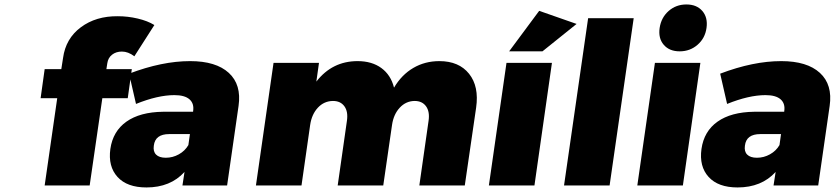

<svg xmlns="http://www.w3.org/2000/svg" viewBox="-20 -823 3704 852"><path d="M160.2 -387.2 178.2 -516.1H252L259.8 -565.9Q271.5 -651.9 338.6 -701.9Q405.8 -752 502.9 -751Q547.4 -751 591.1 -740.7Q634.8 -730.5 665 -711.9L576.2 -573.2Q548.8 -594.2 521 -594.2Q495.1 -594.2 477.3 -580.3Q459.5 -566.4 456.1 -542L452.1 -516.1H564.9L546.9 -387.2H434.1L377.9 0H178.2L233.9 -387.2Z M469.7 -162.1Q481 -240.7 541 -283.2Q601.1 -325.7 703.6 -327.1H836.9V-329.1Q842.3 -363.3 821 -382.1Q799.8 -400.9 753.9 -400.9Q680.2 -400.9 583.5 -361.8L552.7 -496.1Q699.2 -551.8 823.7 -551.8Q938.5 -551.8 995.4 -499.5Q1052.2 -447.3 1038.6 -353L987.8 0H789.6L798.8 -60.1Q736.3 8.8 629.9 8.8Q543.9 8.8 501.5 -37.8Q459 -84.5 469.7 -162.1ZM662.6 -176.8Q658.7 -150.9 672.6 -137Q686.5 -123 715.8 -123Q746.6 -123 773.7 -138.2Q800.8 -153.3 815.9 -179.2L822.8 -228H731Q668.5 -228 662.6 -176.8Z M1115.7 0 1193.8 -543.9H1395.5L1383.8 -460.9Q1454.1 -551.8 1566.9 -551.8Q1630.4 -551.8 1672.4 -521Q1714.4 -490.2 1728.5 -434.1Q1762.2 -491.2 1814 -521.5Q1865.7 -551.8 1929.7 -551.8Q2016.6 -551.8 2061.5 -495.6Q2106.4 -439.5 2092.8 -345.2L2042.5 0H1840.8L1881.8 -287.1Q1887.7 -327.6 1870.6 -351.3Q1853.5 -375 1819.8 -375Q1781.2 -374.5 1753.9 -345.2Q1726.6 -315.9 1719.7 -269L1680.7 0H1478.5L1519.5 -287.1Q1525.4 -327.6 1508.3 -351.3Q1491.2 -375 1457.5 -375Q1418 -374.5 1390.6 -345.2Q1363.3 -315.9 1356.4 -269L1317.9 0Z M2149.4 0 2227.5 -543.9H2429.2L2351.6 0ZM2239.3 -595.2 2372.6 -774.9 2538.6 -716.8 2387.2 -595.2Z M2482.9 0 2589.8 -742.2H2792L2685.1 0Z M2808.1 0 2886.2 -543.9H3087.9L3010.3 0ZM2925.3 -624.3Q2900.4 -653.3 2907.2 -699.2Q2914.1 -745.1 2947 -774.2Q2980 -803.2 3025.9 -803.2Q3071.8 -803.2 3096.7 -774.2Q3121.6 -745.1 3115.2 -699.2Q3108.9 -653.3 3075.4 -624.3Q3042 -595.2 2996.1 -595.2Q2950.2 -595.2 2925.3 -624.3Z M3092.8 -162.1Q3104 -240.7 3164.1 -283.2Q3224.1 -325.7 3326.7 -327.1H3460V-329.1Q3465.3 -363.3 3444.1 -382.1Q3422.9 -400.9 3377 -400.9Q3303.2 -400.9 3206.5 -361.8L3175.8 -496.1Q3322.3 -551.8 3446.8 -551.8Q3561.5 -551.8 3618.4 -499.5Q3675.3 -447.3 3661.6 -353L3610.8 0H3412.6L3421.9 -60.1Q3359.4 8.8 3252.9 8.8Q3167 8.8 3124.5 -37.8Q3082 -84.5 3092.8 -162.1ZM3285.6 -176.8Q3281.7 -150.9 3295.7 -137Q3309.6 -123 3338.9 -123Q3369.6 -123 3396.7 -138.2Q3423.8 -153.3 3439 -179.2L3445.8 -228H3354Q3291.5 -228 3285.6 -176.8Z"/></svg>

Font: Trueno ExtraBold
Style: Italic
Weight: 800
Designer: Julieta Ulanovsky
Foundry: Julieta Ulanovsky
Version: Version 3.001b | FøM Fix